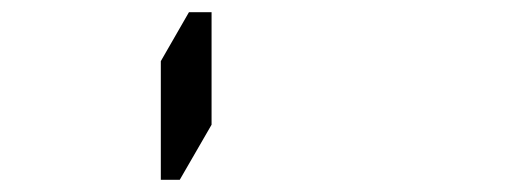

<svg xmlns="http://www.w3.org/2000/svg" viewBox="-20 -438 856 314"><path d="M326 -234 274 -144H243V-338L289 -418H326Z"/></svg>

Font: DSEG14 Classic
Style: Bold
Weight: 700
Designer: Keshikan(Twitter:@keshinomi_88pro)
Version: Version 0.46